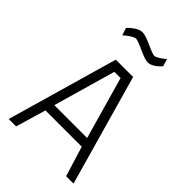

<svg xmlns="http://www.w3.org/2000/svg" viewBox="-267 -1031 1137 1137"><g transform="rotate(45 302.0 -462.0)"><path d="M32 0 232 -697H377L574 -1H512L454 -190H150L94 0ZM277 -640 165 -249H440L329 -640ZM444 -914 458 -867Q413 -819 377 -819Q354 -819 299 -844.5Q244 -870 229 -870Q219 -870 201 -859Q183 -848 170 -837L157 -826L142 -873Q192 -924 230 -924Q254 -924 308.5 -899Q363 -874 377 -874Q386 -874 402.5 -884Q419 -894 432 -904Z"/></g></svg>

Font: TitilliumText22L Lt
Style: Thin
Weight: 300
Designer: Campivisivi
Foundry: Campivisivi
Version: 1.000